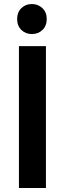

<svg xmlns="http://www.w3.org/2000/svg" viewBox="-20 -927 317 953"><path d="M74 6V-698H208V6ZM138 -758Q107 -758 86 -778.5Q65 -799 65 -833Q65 -866 86 -886.5Q107 -907 138 -907Q169 -907 190.5 -886.5Q212 -866 212 -833Q212 -799 191 -778.5Q170 -758 138 -758Z"/></svg>

Font: Repo
Style: DemiBold
Weight: 600
Designer: Stefan Peev
Foundry: Context Ltd
Version: Version 001.000